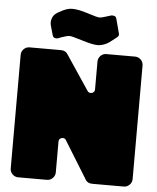

<svg xmlns="http://www.w3.org/2000/svg" viewBox="-59 -936 806 986"><g transform="rotate(5 344.0 -443.0)"><path d="M472.2 -728Q444.8 -711.9 418 -711.9Q393.1 -711.9 337.9 -729Q282.7 -746.1 272 -746.1Q256.3 -746.1 210 -728Q188.5 -726.6 185.1 -742.2L170.9 -792Q166.5 -810.1 172.4 -827.4Q178.2 -844.7 192.9 -855Q205.6 -863.8 211.9 -866.2Q245.1 -886.2 273.9 -886.2Q306.2 -886.2 355 -870.1Q403.8 -854 417 -854Q427.7 -854 477.1 -870.1Q499.5 -871.6 502.9 -856L522.9 -780.8Q525.9 -769.5 517.1 -762.2Q480.5 -732.9 472.2 -728ZM29.8 -42V-627.9Q29.8 -645 42.2 -657.5Q54.7 -669.9 71.8 -669.9H233.9Q258.8 -669.9 270 -649.9L388.2 -473.1Q394.5 -463.9 404.8 -463.9Q413.6 -463.9 419.7 -469.5Q425.8 -475.1 425.8 -483.9V-627.9Q425.8 -645 438.2 -657.5Q450.7 -669.9 467.8 -669.9H616.2Q633.3 -669.9 645.8 -657.5Q658.2 -645 658.2 -627.9V-42Q658.2 -24.9 645.8 -12.5Q633.3 0 616.2 0H454.1Q427.7 0 417 -21L299.8 -210.9Q293.9 -221.2 283.2 -221.2Q274.4 -221.2 268.3 -215.6Q262.2 -210 262.2 -200.2V-42Q262.2 -24.9 249.8 -12.5Q237.3 0 220.2 0H71.8Q54.7 0 42.2 -12.5Q29.8 -24.9 29.8 -42Z"/></g></svg>

Font: Don José
Style: Regular
Weight: 900
Designer: Cristian Tournier
Version: Version 1.000